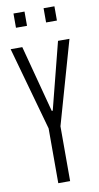

<svg xmlns="http://www.w3.org/2000/svg" viewBox="-99 -900 484 942"><g transform="rotate(-10 142.5 -429.0)"><path d="M112 0V-273L-4 -688H54L142 -355H147L232 -688H289L171 -273V0ZM40 -787V-858H95V-787ZM190 -787V-858H244V-787Z"/></g></svg>

Font: Saira UltraCondensed
Style: Regular
Weight: 400
Width: 1
Designer: Hector Gatti with collaboration of the Omnibus-Type team
Foundry: Omnibus-Type
Version: Version 1.101